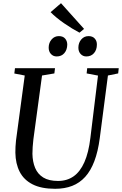

<svg xmlns="http://www.w3.org/2000/svg" viewBox="-20 -1169 762 1199"><path d="M654 -697.5 603 -306Q592 -222.5 569.2 -162.5Q546.5 -102.5 512 -64.5Q477.5 -26.5 430.8 -8.2Q384 10 324.5 10Q238 10 183.5 -17.8Q129 -45.5 103 -96.2Q77 -147 76 -215.5Q76 -233.5 76.8 -252.8Q77.5 -272 80 -292L134.5 -697.5L69.5 -710L73.5 -743H323.5L319.5 -710.5L242.5 -697.5L188.5 -299Q185.5 -273.5 184 -250.8Q182.5 -228 182.5 -208Q183.5 -158.5 199.5 -120.2Q215.5 -82 250.2 -60.5Q285 -39 342.5 -39Q398.5 -39 439.5 -67.8Q480.5 -96.5 507 -156.2Q533.5 -216 544.5 -308.5L592 -697L521 -710.5L524.5 -743H721.5L718 -710.5ZM334 -816.5Q312 -816.5 297.8 -832.2Q283.5 -848 284 -873Q284.5 -902.5 302.5 -923Q320.5 -943.5 347.5 -943.5Q373.5 -943.5 386.8 -928Q400 -912.5 400 -890.5Q399.5 -858 381.8 -837.2Q364 -816.5 334 -816.5ZM519 -816.5Q497.5 -816.5 483.2 -832.2Q469 -848 469.5 -873Q470 -902.5 487.8 -923Q505.5 -943.5 533 -943.5Q558.5 -943.5 572 -928Q585.5 -912.5 585 -890.5Q585 -858 567 -837.2Q549 -816.5 519 -816.5ZM476.5 -965Q455.5 -976 430.2 -991.2Q405 -1006.5 379.8 -1024Q354.5 -1041.5 332.8 -1059.5Q311 -1077.5 296 -1093L361 -1149L505 -988.5Z"/></svg>

Font: Merriweather 72pt
Style: Italic
Weight: 400
Italic angle: -7.8°
Version: Version 2.101